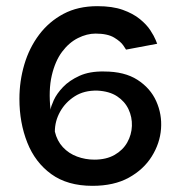

<svg xmlns="http://www.w3.org/2000/svg" viewBox="-20 -593 586 623"><path d="M280 10Q199 10 146.5 -28Q94 -66 68.5 -130.5Q43 -195 43 -272Q43 -330 59 -384Q75 -438 107 -480.5Q139 -523 186 -548Q233 -573 296 -573Q345 -573 378.5 -561Q412 -549 434 -531Q456 -513 468 -494.5Q480 -476 485 -463.5Q490 -451 490 -451L389 -432Q389 -432 380.5 -445Q372 -458 350.5 -471Q329 -484 290 -484Q262 -484 233 -469.5Q204 -455 181.5 -425Q159 -395 148 -348Q137 -301 144 -237Q145 -247 154.5 -268Q164 -289 184.5 -310.5Q205 -332 238 -347Q271 -362 318 -361Q384 -361 426 -334Q468 -307 487 -264.5Q506 -222 502.5 -175Q499 -128 472.5 -85.5Q446 -43 398 -16.5Q350 10 280 10ZM286 -75Q325 -75 352 -90.5Q379 -106 393 -131Q407 -156 408 -184.5Q409 -213 397 -238.5Q385 -264 360 -280.5Q335 -297 296 -299Q253 -300 222.5 -280.5Q192 -261 175 -230.5Q158 -200 158 -166Q165 -136 184 -115.5Q203 -95 230 -85Q257 -75 286 -75Z"/></svg>

Font: Darker Grotesque Light
Style: Bold
Weight: 700
Version: Version 1.000;gftools[0.9.28]